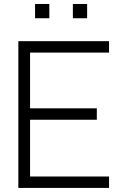

<svg xmlns="http://www.w3.org/2000/svg" viewBox="-20 -922 605 942"><path d="M515 -56H127.5V-334.5H455V-390.5H127.5V-664H515V-720H70V0H515ZM152 -832.5H222V-902.5H152ZM337.5 -832.5H407.5V-902.5H337.5Z"/></svg>

Font: Eudonet Light
Style: Regular
Weight: 300
Designer: Mikhail Sharanda
Foundry: Mikhail Sharanda
Version: Version 4.503;Glyphs 3.1.2 (3151)